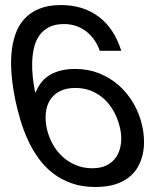

<svg xmlns="http://www.w3.org/2000/svg" viewBox="-20 -729 597 760"><path d="M278.3 -380.9Q242.7 -380.9 217.8 -368.4Q192.9 -356 179 -334.5Q165 -313 161.6 -283.7Q158.2 -254.4 165 -221.2Q172.4 -188 188.2 -159.2Q204.1 -130.4 227.5 -108.9Q251 -87.4 280.8 -75.2Q310.5 -63 345.7 -63Q380.4 -63 404.3 -75.7Q428.2 -88.4 441.7 -110.1Q455.1 -131.8 458.7 -160.4Q462.4 -189 455.6 -220.2Q448.2 -253.4 433.3 -282.5Q418.5 -311.5 396 -333.5Q373.5 -355.5 344 -368.2Q314.5 -380.9 278.3 -380.9ZM375 -527.8Q366.7 -551.8 353 -571.3Q339.4 -590.8 321.3 -604.7Q303.2 -618.7 281 -626.2Q258.8 -633.8 233.4 -633.8Q197.8 -633.8 173.8 -621.3Q149.9 -608.9 135.5 -588.1Q121.1 -567.4 114.7 -540.3Q108.4 -513.2 107.4 -483.4Q106.4 -453.6 109.9 -423.1Q113.3 -392.6 118.7 -365.2L121.1 -362.8Q140.6 -412.1 180.4 -434.1Q220.2 -456.1 277.8 -456.1Q329.1 -456.1 373 -438.5Q417 -420.9 451.4 -390.1Q485.8 -359.4 509.8 -317.4Q533.7 -275.4 543.9 -226.1Q549.3 -200.2 550 -172.4Q550.8 -144.5 544.9 -118.2Q539.1 -91.8 525.9 -68.4Q512.7 -44.9 490.2 -27.1Q467.8 -9.3 434.8 1Q401.9 11.2 357.4 11.2Q304.7 11.2 262.9 -3.7Q221.2 -18.6 188.7 -43.9Q156.2 -69.3 132.1 -103Q107.9 -136.7 90.6 -174.6Q73.2 -212.4 61.3 -252.2Q49.3 -292 41.5 -329.1Q31.2 -377.9 26.6 -425Q22 -472.2 25.1 -514.2Q28.3 -556.2 40.5 -592Q52.7 -627.9 76.2 -653.8Q99.6 -679.7 135.3 -694.3Q170.9 -709 221.2 -709Q309.6 -709 371.1 -662.6Q432.6 -616.2 460 -527.8Z"/></svg>

Font: XB Khoramshahr
Style: Oblique
Weight: 400
Italic angle: 12°
Designer: Behnam
Foundry: Irmug
Version: Version 8.005 2009